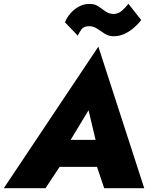

<svg xmlns="http://www.w3.org/2000/svg" viewBox="-54 -997 808 1017"><path d="M180 -113H543L562 -256H211ZM415 -413 465 -203 446 -154 498 0H710L467 -750L-34 0H187L292 -159L288 -203ZM290 -879 358 -808Q364 -822 376 -839.5Q388 -857 413 -858Q437 -860 457.5 -847Q478 -834 498.5 -820Q519 -806 544 -805Q576 -804 605 -817.5Q634 -831 657 -851.5Q680 -872 694 -891L626 -977Q611 -957 592 -940.5Q573 -924 550 -923Q525 -923 506.5 -935.5Q488 -948 469 -962Q450 -976 423 -976Q391 -977 364.5 -962.5Q338 -948 319 -926Q300 -904 290 -879Z"/></svg>

Font: Jost ExtraBold
Style: Italic
Weight: 800
Italic angle: -5°
Version: Version 3.710